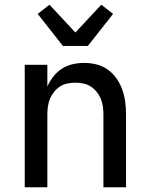

<svg xmlns="http://www.w3.org/2000/svg" viewBox="-20 -795 640 815"><path d="M85 0V-520H181V-428Q191 -450 206.5 -470Q222 -490 243 -503.5Q264 -517 288.5 -522.5Q313 -528 337 -528Q364 -528 390 -521.5Q416 -515 437.5 -499.5Q459 -484 474.5 -462Q490 -440 499 -414.5Q508 -389 511.5 -363Q515 -337 515 -310V0H419V-310Q419 -327 416.5 -344Q414 -361 407.5 -376.5Q401 -392 390 -405.5Q379 -419 365 -428Q351 -437 334 -440.5Q317 -444 300 -444Q283 -444 266 -440.5Q249 -437 235 -428Q221 -419 210 -405.5Q199 -392 192.5 -376.5Q186 -361 183.5 -344Q181 -327 181 -310V0ZM247 -600 140 -736 190 -775 300 -657 410 -775 460 -736 353 -600Z"/></svg>

Font: Iosevka Fixed Curly Md Ex
Style: Regular
Weight: 500
Width: 7
Monospace: yes
Designer: Belleve Invis
Foundry: Belleve Invis
Version: Version 30.1.2